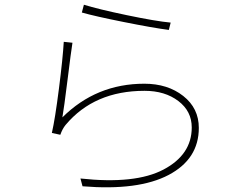

<svg xmlns="http://www.w3.org/2000/svg" viewBox="-20 -780 1040 819"><path d="M329.1 -726.6 337.9 -759.8Q397.5 -741.2 521 -715.3Q644.5 -689.5 708 -683.6L700.2 -652.3Q632.8 -661.1 508.3 -686Q383.8 -710.9 329.1 -726.6ZM252 -601.6 289.1 -597.7Q283.2 -561.5 268.1 -439.5Q252.9 -317.4 246.1 -279.3Q390.6 -422.9 595.7 -422.9Q695.3 -422.9 761.7 -370.6Q828.1 -318.4 828.1 -234.4Q828.1 -101.6 699.2 -33.7Q570.3 34.2 332 14.6L323.2 -18.6Q556.6 6.8 677.2 -56.6Q797.9 -120.1 797.9 -236.3Q797.9 -305.7 740.7 -349.1Q683.6 -392.6 596.7 -392.6Q381.8 -392.6 259.8 -247.1Q246.1 -230.5 237.3 -205.1L201.2 -212.9Q214.8 -271.5 231.4 -401.9Q248 -532.2 252 -601.6Z"/></svg>

Font: Gen Shin Gothic Monospace ExtraLight
Style: Regular
Weight: 200
Designer: [Source Han Sans]
Ryoko NISHIZUKA  (kana & ideographs); Paul D. Hunt (Latin, Greek & Cyrillic); Wenlong ZHANG  (bopomofo
Version: Version 1.002.20150607